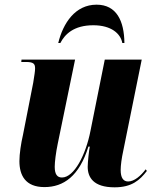

<svg xmlns="http://www.w3.org/2000/svg" viewBox="-20 -791 667 821"><path d="M229 -607H238C257 -644 295 -683 379 -683C456 -683 496 -647 503 -607H512C511 -702 478 -771 393 -771C302 -771 250 -693 229 -607ZM470 10C544 10 578 -21 608 -60L603 -67C582 -39 554 -15 528 -15C507 -15 496 -31 496 -64C496 -84 500 -114 507 -146L586 -536H428L367 -232C347 -129 297 -32 245 -32C225 -32 214 -45 214 -78C214 -98 219 -139 227 -177L301 -536H72L71 -526H91C125 -526 130 -517 130 -498C130 -486 127 -469 122 -437L78 -213C70 -179 63 -133 63 -102C63 -42 88 9 170 9C252 9 319 -38 358 -164H364C361 -152 355 -97 355 -78C355 -33 379 10 470 10Z"/></svg>

Font: Noto Serif Display Condensed ExtraBold
Style: Italic
Weight: 800
Width: 3
Italic angle: -12°
Designer: Monotype Design Team
Foundry: Monotype Imaging Inc.
Version: Version 2.009